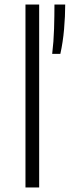

<svg xmlns="http://www.w3.org/2000/svg" viewBox="-20 -828 308 848"><path d="M92.5 0V-808H153V0ZM210.5 -590Q217 -643 218.8 -701.2Q220.5 -759.5 220.5 -808H268Q268 -757 263 -699.2Q258 -641.5 246.5 -590Z"/></svg>

Font: Encode Sans Expanded Light
Style: Regular
Weight: 300
Width: 7
Designer: Multiple Designers
Foundry: Impallari Type
Version: Version 3.000; ttfautohint (v1.8.3) -l 8 -r 50 -G 200 -x 14 